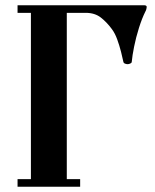

<svg xmlns="http://www.w3.org/2000/svg" viewBox="-20 -713 593 733"><path d="M47 0V-29H98V-664H47V-693H529Q540 -693 540 -687Q540 -683 538.5 -677.5Q537 -672 535 -669Q522 -643 510.5 -606.5Q499 -570 492 -535Q485 -500 483 -477Q483 -473 477.5 -470.5Q472 -468 467 -468Q463 -468 457.5 -470Q452 -472 451 -477Q448 -492 442 -515.5Q436 -539 427.5 -562.5Q419 -586 407 -602Q388 -628 365 -646Q342 -664 307 -664H235V-29H286V0Z"/></svg>

Font: Monomakh
Style: Regular
Weight: 400
Version: Version 1.200; ttfautohint (v1.8.4.7-5d5b)